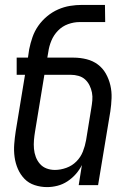

<svg xmlns="http://www.w3.org/2000/svg" viewBox="-20 -755 540 783"><path d="M172 8Q146 8 121.5 0Q97 -8 80 -25.5Q63 -43 53 -66Q43 -89 39.5 -114.5Q36 -140 38 -166.5Q40 -193 44 -219L82 -450H48V-520H94L99 -554Q104 -579 112.5 -603.5Q121 -628 136 -649.5Q151 -671 172 -688.5Q193 -706 217 -716.5Q241 -727 265.5 -731Q290 -735 315 -735H408L409 -665H304Q281 -665 257.5 -656.5Q234 -648 216.5 -630Q199 -612 189.5 -589Q180 -566 177 -543L173 -520H280Q307 -520 333 -513.5Q359 -507 379 -492Q399 -477 411.5 -455Q424 -433 430 -407.5Q436 -382 435 -355Q434 -328 430 -301L380 0H301L314 -82Q304 -62 289 -45Q274 -28 255 -15.5Q236 -3 214.5 2.5Q193 8 172 8ZM204 -62Q227 -62 250.5 -70.5Q274 -79 291.5 -96.5Q309 -114 318 -137Q327 -160 331 -183L352 -312Q355 -329 356.5 -345.5Q358 -362 355 -377.5Q352 -393 345 -407Q338 -421 327 -431Q316 -441 300.5 -445.5Q285 -450 268 -450H161L123 -219Q120 -201 118.5 -183.5Q117 -166 118.5 -148.5Q120 -131 126 -115Q132 -99 143 -86.5Q154 -74 170 -68Q186 -62 204 -62Z"/></svg>

Font: Iosevka Term Curly
Style: Italic
Weight: 400
Italic angle: -9°
Designer: Belleve Invis
Foundry: Belleve Invis
Version: Version 32.3.0